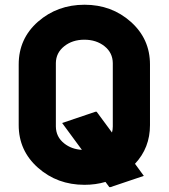

<svg xmlns="http://www.w3.org/2000/svg" viewBox="-20 -767 709 807"><path d="M335 9.8Q220.7 9.8 139.6 -62Q58.6 -133.8 58.6 -241.2V-496.1Q58.6 -604.5 139.6 -675.8Q221.2 -747.1 335.4 -747.1Q449.2 -747.1 529.8 -675.3Q610.4 -603.5 610.4 -496.1V-241.2Q610.4 -145.5 547.4 -78.6L584.5 -27.8L444.3 19.5H439.5L423.3 -2.4Q381.8 9.8 335 9.8ZM324.2 -137.2 241.2 -250 381.3 -297.4H386.2L450.7 -210Q454.1 -222.2 454.1 -235.4V-502Q453.6 -545.4 419.2 -572.8Q384.8 -600.1 334.5 -600.1Q284.2 -600.1 249.8 -572.5Q215.3 -544.9 214.8 -502V-235.4Q215.3 -191.4 250 -164.1Q280.8 -139.6 324.2 -137.2Z"/></svg>

Font: Nova Round
Style: Bold
Weight: 700
Designer: Wojciech Kalinowski "wmk69" (wmk69@o2.pl)
Foundry: Wojciech Kalinowski "wmk69" (wmk69@o2.pl)
Version: Version 3.1.0; 2021-05-23